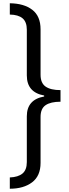

<svg xmlns="http://www.w3.org/2000/svg" viewBox="-20 -886 420 1174"><path d="M40 -866Q127 -865 177.5 -826Q228 -787 228 -707V-429Q228 -378 259 -356.5Q290 -335 350 -335V-264Q290 -264 259 -243Q228 -222 228 -171V110Q228 190 176 229Q124 268 40 268V199Q91 197 117.5 175Q144 153 144 105V-175Q144 -277 250 -296V-302Q144 -321 144 -425V-704Q144 -752 118 -774Q92 -796 40 -797Z"/></svg>

Font: Noto Sans Telugu UI SemiCondensed
Style: Regular
Weight: 400
Width: 4
Designer: Jelle Bosma - Monotype Design Team
Foundry: Monotype Imaging Inc.
Version: Version 2.005; ttfautohint (v1.8.4.7-5d5b)